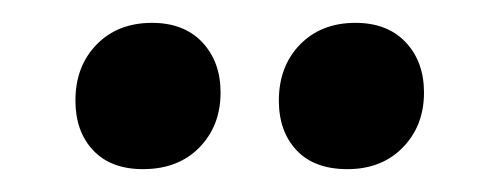

<svg xmlns="http://www.w3.org/2000/svg" viewBox="-20 -711 438 168"><path d="M46 -623Q46 -653 64.5 -672Q83 -691 113 -691Q141 -691 157 -674Q173 -657 173 -630Q173 -601 154.5 -582Q136 -563 105 -563Q77 -563 61.5 -579.5Q46 -596 46 -623ZM224 -623Q224 -653 242.5 -672Q261 -691 291 -691Q319 -691 335 -674Q351 -657 351 -630Q351 -601 332.5 -582Q314 -563 284 -563Q255 -563 239.5 -579.5Q224 -596 224 -623Z"/></svg>

Font: Sahitya
Style: Bold
Weight: 700
Designer: Juan Pablo del Peral
Foundry: Juan Pablo del Peral (http://www.huertatipografica.com)
Version: Version 1.001;PS 001.000;hotconv 1.0.70;makeotf.lib2.5.58329